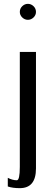

<svg xmlns="http://www.w3.org/2000/svg" viewBox="-20 -770 290 998"><path d="M167 -708Q167 -691.4 154.3 -679.2Q141.6 -667 125 -667Q108.4 -667 95.7 -679.2Q83 -691.4 83 -708Q83 -725.6 95.7 -737.8Q108.4 -750 125 -750Q141.6 -750 154.3 -737.8Q167 -725.6 167 -708ZM167 -500V105.5Q167 208 83 208Q44.9 208 20.5 199.2V154.3Q44.9 167 67.4 167Q83 167 83 97.7V-500Z"/></svg>

Font: okolaks
Style: Regular
Weight: 500
Version: Version 000.6.0